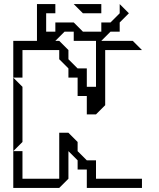

<svg xmlns="http://www.w3.org/2000/svg" viewBox="-20 -920 780 940"><path d="M45 -180V-540L90 -495V-225ZM45 0V-180H90V-45H270V-270H315L360 -225V-180L405 -135H450V-45H675V0H405V-90H360V-135L315 -180V-45L270 0ZM45 -540V-720H270L315 -675V-630L360 -585H405V-495H450V-720H630L675 -675H495V-405L450 -360H405V-450H360V-540H315V-585L270 -630V-675H90V-540ZM386 -855 341 -900H476V-855ZM161 -720V-900H251V-855H206V-765H251V-810H341L386 -765H476V-810H521L566 -855V-900L611 -855L566 -810V-765H521L476 -720H341V-765H296L251 -720Z"/></svg>

Font: Rubik Iso
Style: Regular
Weight: 400
Designer: Hubert and Fischer, NaN
Foundry: Hubert and Fischer, NaN
Version: Version 2.200